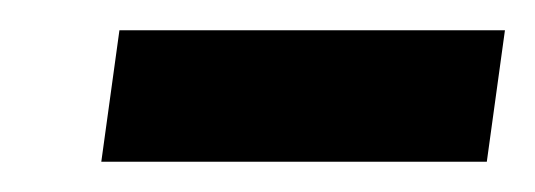

<svg xmlns="http://www.w3.org/2000/svg" viewBox="-20 -706 354 127"><path d="M47 -599 59 -686H314L302 -599Z"/></svg>

Font: Archivo Narrow
Style: Bold Italic
Weight: 700
Italic angle: -8°
Designer: Hector Gatti
Foundry: Omnibus-Type
Version: Version 3.002